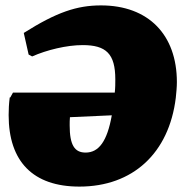

<svg xmlns="http://www.w3.org/2000/svg" viewBox="-20 -679 675 711"><path d="M354 -659C265 -659 190 -634 68 -557L86 -477L99 -470C153 -494 227 -512 286 -512C373 -512 407 -480 407 -385C407 -370 407 -354 405 -336H28L18 -318H16C13 -295 12 -273 12 -253C12 -81 102 12 274 12C472 12 606 -112 631 -317C633 -337 635 -356 635 -375C635 -550 530 -659 354 -659ZM297 -114C256 -114 238 -142 238 -215C238 -225 238 -234 239 -245L394 -252C377 -156 346 -114 297 -114Z"/></svg>

Font: Alegreya SC Black
Style: Italic
Weight: 900
Italic angle: -7°
Designer: Juan Pablo del Peral
Foundry: Huerta Tipografica
Version: Version 2.007;PS 002.007;hotconv 1.0.88;makeotf.lib2.5.64775